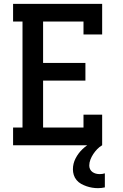

<svg xmlns="http://www.w3.org/2000/svg" viewBox="-20 -755 640 998"><path d="M48 0V-92H97V-643H48V-735H511V-576H414V-643H204V-428H424V-336H204V-92H414V-159H511V0ZM489 223Q474 223 459 220.5Q444 218 429.5 213Q415 208 401.5 200.5Q388 193 378 181Q368 169 363.5 154.5Q359 140 359 125Q359 95 373 68Q387 41 408.5 20.5Q430 0 456.5 -14Q483 -28 511 -37V0Q497 8 485.5 20Q474 32 465 45.5Q456 59 450 74.5Q444 90 444 106Q444 116 448.5 125Q453 134 461 139.5Q469 145 478.5 147.5Q488 150 498 150Q505 150 512 149Q519 148 525 146V219Q516 221 507 222Q498 223 489 223Z"/></svg>

Font: Iosevka Etoile Semibold
Style: Regular
Weight: 600
Designer: Belleve Invis
Foundry: Belleve Invis
Version: Version 22.1.2; ttfautohint (v1.8.4)